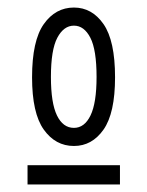

<svg xmlns="http://www.w3.org/2000/svg" viewBox="-20 -648 390 509"><path d="M176 -261Q127 -261 96 -304.5Q65 -348 65 -443Q65 -540 96 -584Q127 -628 176 -628Q224 -628 254.5 -584Q285 -540 285 -443Q285 -348 254.5 -304.5Q224 -261 176 -261ZM176 -309Q204 -309 220 -342Q236 -375 236 -444Q236 -516 219.5 -548Q203 -580 176 -580Q149 -580 132 -548Q115 -516 115 -444Q115 -375 131 -342Q147 -309 176 -309ZM53 -210H298V-159H53Z"/></svg>

Font: Inconsolata ExtraCondensed
Style: Regular
Weight: 400
Width: 2
Monospace: yes
Designer: Raph Levien, Cyreal, Brenton Simpson
Foundry: Raph Levien, Cyreal, Google
Version: Version 3.000; ttfautohint (v1.8.2.53-6de2)